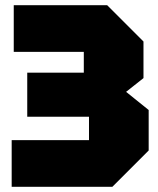

<svg xmlns="http://www.w3.org/2000/svg" viewBox="-20 -720 610 740"><path d="M413 0H25V-180H323V-270H85V-440H303V-520H33V-700H393L533 -560V-419L466 -366L553 -296V-140Z"/></svg>

Font: Tektur SemiCondensed Black
Style: Regular
Weight: 900
Width: 4
Designer: Adam Jagosz
Foundry: Adam Jagosz
Version: Version 1.005;gftools[0.9.30]